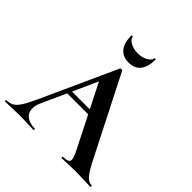

<svg xmlns="http://www.w3.org/2000/svg" viewBox="-219 -986 1153 1153"><g transform="rotate(45 357.0 -410.0)"><path d="M233 -327H439L446 -299H218ZM717 0Q697 0 655 -2Q611 -4 592 -4Q567 -4 531 -2Q497 0 477 0Q473 0 473 -6Q473 -12 477 -12Q503 -12 514.5 -17.5Q526 -23 526 -37Q526 -54 506 -94L303 -495L352 -581L153 -142Q140 -113 140 -88Q140 -52 165.5 -32Q191 -12 234 -12Q239 -12 239 -6Q239 0 234 0Q216 0 182 -2Q144 -4 116 -4Q89 -4 51 -2Q17 0 -4 0Q-8 0 -8 -6Q-8 -12 -4 -12Q24 -12 43 -23.5Q62 -35 81 -64.5Q100 -94 126 -152L343 -629Q345 -632 352 -632Q360 -632 361 -629L611 -137Q646 -66 669 -39Q692 -12 717 -12Q722 -12 722 -6Q722 0 717 0ZM251 -817Q251 -820 256.5 -820Q262 -820 262 -818Q262 -800 289 -784Q316 -768 354 -768Q391 -768 418 -784Q445 -800 445 -818Q445 -820 450.5 -820Q456 -820 456 -817Q456 -755 430 -722.5Q404 -690 354 -690Q304 -690 277.5 -722.5Q251 -755 251 -817Z"/></g></svg>

Font: Cormorant SC
Style: Bold
Weight: 700
Designer: Christian Thalmann (Catharsis Fonts)
Foundry: Catharsis Fonts
Version: Version 4.000